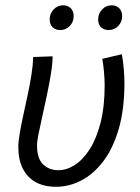

<svg xmlns="http://www.w3.org/2000/svg" viewBox="-20 -704 535 736"><path d="M194.6 12Q149.1 12 116.7 -5.9Q84.3 -23.9 67.3 -58Q50.2 -92.1 50.2 -139.8Q50.2 -161.2 55.7 -193.4Q61.1 -225.5 69.6 -263.8Q78 -302.1 86.5 -341.9Q94.9 -381.7 100.7 -418.7Q106.5 -455.6 107.3 -485.4L181.6 -488.1Q181.6 -460.7 175.5 -422.9Q169.4 -385.2 160.6 -342.9Q151.8 -300.6 142.9 -261.4Q134.1 -222.2 128 -192Q121.9 -161.7 121.9 -148Q121.9 -95.7 145.4 -73.6Q169 -51.5 203.2 -51.5Q235.4 -51.5 266.7 -71.5Q298 -91.5 323.9 -132Q349.8 -172.5 365.5 -233.9Q381.2 -295.3 381.2 -377.6Q381.2 -400.1 378.6 -428.5Q376 -457 372.1 -478.5L447.2 -496.1Q452.2 -466.7 454.6 -438Q457 -409.4 457 -386.9Q457 -284.6 435.1 -209.5Q413.1 -134.3 375.7 -85.4Q338.3 -36.4 291.6 -12.2Q244.8 12 194.6 12ZM211.2 -588.8Q193.3 -588.8 181.9 -599.4Q170.4 -610.1 170.4 -629.5Q170.4 -652 185.6 -667.8Q200.8 -683.7 221.6 -683.7Q239.5 -683.7 250.9 -672.8Q262.3 -661.9 262.3 -641.7Q262.3 -619.7 247.2 -604.2Q232 -588.8 211.2 -588.8ZM397 -588.8Q379.2 -588.8 367.7 -599.4Q356.3 -610.1 356.3 -629.5Q356.3 -652 371.5 -667.8Q386.6 -683.7 407.5 -683.7Q425.3 -683.7 436.8 -672.8Q448.2 -661.9 448.2 -641.7Q448.2 -619.7 433 -604.2Q417.9 -588.8 397 -588.8Z"/></svg>

Font: Source Sans 3 VF
Style: Italic
Weight: 200
Italic angle: -11°
Designer: Paul D. Hunt
Foundry: Adobe Systems Incorporated
Version: Version 3.042;hotconv 1.0.118;makeotfexe 2.5.65603